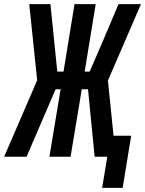

<svg xmlns="http://www.w3.org/2000/svg" viewBox="-45 -755 699 925"><path d="M546 150H447L472 0H411L379 -325H349L295 0H193L247 -325H223L83 0H-25L134 -368L96 -735H198L231 -410H261L314 -735H416L363 -410H387L448 -551L526 -735H634L475 -367L502 -101H587Z"/></svg>

Font: Iosevka Extended Oblique
Style: Bold
Weight: 700
Width: 7
Italic angle: -9°
Monospace: yes
Designer: Belleve Invis
Foundry: Belleve Invis
Version: Version 32.5.0; ttfautohint (v1.8.4)